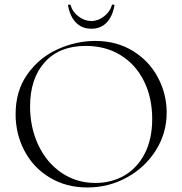

<svg xmlns="http://www.w3.org/2000/svg" viewBox="-20 -817 806 849"><path d="M49 -312Q49 -415 101 -488.5Q153 -562 234.5 -599Q316 -636 401 -636Q496 -636 568 -591.5Q640 -547 678.5 -474Q717 -401 717 -319Q717 -228 669 -152Q621 -76 540.5 -32Q460 12 366 12Q273 12 200.5 -31.5Q128 -75 88.5 -149.5Q49 -224 49 -312ZM653 -291Q653 -385 616.5 -458.5Q580 -532 513.5 -573Q447 -614 359 -614Q243 -614 178 -542Q113 -470 113 -346Q113 -253 149.5 -175.5Q186 -98 252 -53Q318 -8 402 -8Q473 -8 530 -41Q587 -74 620 -138Q653 -202 653 -291ZM281 -792Q280 -796 285 -796.5Q290 -797 292 -795Q300 -765 327 -744.5Q354 -724 384 -724Q414 -724 440.5 -745Q467 -766 475 -795Q475 -797 479 -797Q482 -797 484.5 -795.5Q487 -794 486 -792Q477 -743 451 -716.5Q425 -690 384 -690Q343 -690 316.5 -716.5Q290 -743 281 -792Z"/></svg>

Font: Cormorant Garamond Light
Style: Regular
Weight: 300
Designer: Christian Thalmann (Catharsis Fonts)
Version: Version 3.000